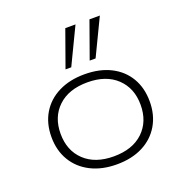

<svg xmlns="http://www.w3.org/2000/svg" viewBox="-136 -878 966 1008"><g transform="rotate(-20 347.5 -374.5)"><path d="M348 8Q265 8 203 -23.5Q141 -55 107 -112Q73 -169 73 -244Q73 -320 107 -376.5Q141 -433 203 -464Q265 -495 348 -495Q432 -495 493.5 -464Q555 -433 588.5 -376.5Q622 -320 622 -244Q622 -169 588.5 -112Q555 -55 493.5 -23.5Q432 8 348 8ZM347 -37Q452 -37 511.5 -93.5Q571 -150 571 -244Q571 -337 511.5 -393.5Q452 -450 348 -450Q243 -450 183.5 -393.5Q124 -337 124 -244Q124 -150 183.5 -93.5Q243 -37 347 -37ZM399 -553 472 -757H530L432 -553ZM264 -553 337 -757H394L296 -553Z"/></g></svg>

Font: Nunito Sans 10pt Expanded ExtraLight
Style: Regular
Weight: 250
Width: 7
Designer: Vernon Adams
Foundry: Vernon Adams
Version: Version 3.101;gftools[0.9.27]